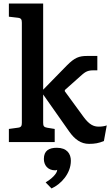

<svg xmlns="http://www.w3.org/2000/svg" viewBox="-20 -800 628 1081"><path d="M223 -780H30V-706L81 -700C99 -698 103 -690 103 -672V-109C103 -91 99 -83 81 -81L30 -74V0H288V-74L245 -81C227 -84 223 -91 223 -109V-268L370 -59C401 -15 436 10 481 10C514 10 536 6 565 -6L581 -94C569 -89 550 -87 536 -87C507 -87 483 -98 451 -141L345 -286V-293L428 -367C454 -390 467 -404 504 -404H528V-485H471C424 -485 400 -475 357 -432L223 -295ZM379 105C379 66 357 32 300 32C256 32 227 48 227 95C227 129 248 159 291 159C294 159 299 158 302 156C302 178 269 208 237 227L270 261C322 238 379 178 379 105Z"/></svg>

Font: Enriqueta
Style: Bold
Weight: 700
Designer: Viviana Monsalve, Gustavo Ibarra
Foundry: Viviana Monsalve, Gustavo Ibarra
Version: Version 1.002